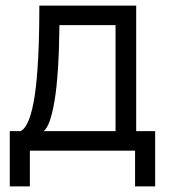

<svg xmlns="http://www.w3.org/2000/svg" viewBox="-20 -540 606 688"><path d="M15 128H87V0H464V128H536V-70H468V-520H121Q121 -308 104.5 -198Q88 -88 54 -70H15ZM136 -70Q160 -87 175.5 -179Q191 -271 193 -450H394V-70Z"/></svg>

Font: Fixel Variable
Style: Regular
Weight: 100
Width: 3
Designer: AlfaBravo + MacPaw
Foundry: Kyrylo Tkachov, Marchela Mozhyna, Serhii Makarenko, Maria Weinstein, Zakhar Kryvoshyya
Version: Version 1.211